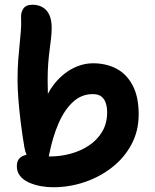

<svg xmlns="http://www.w3.org/2000/svg" viewBox="-20 -780 652 810"><path d="M204 10Q178 10 151 5Q124 0 101 -10.5Q78 -21 64.5 -38Q51 -55 51 -79Q51 -105 68 -117Q78 -124 92 -127Q86 -141 83 -158Q74 -211 67.5 -263.5Q61 -316 57.5 -362Q54 -408 54 -440Q54 -491 57 -528.5Q60 -566 63 -595Q66 -624 68 -649.5Q70 -675 69 -701Q67 -726 78 -743Q89 -760 117 -760Q141 -760 159.5 -749.5Q178 -739 188 -717.5Q198 -696 198 -663Q198 -642 195.5 -619.5Q193 -597 189.5 -571Q186 -545 183.5 -513.5Q181 -482 181 -443Q181 -413 182 -384Q192 -404 206 -422Q240 -466 283.5 -489.5Q327 -513 373 -513Q427 -513 470 -491Q513 -469 539 -421Q565 -373 565 -297Q565 -228 535 -171.5Q505 -115 453.5 -74.5Q402 -34 337.5 -12Q273 10 204 10ZM186 -120Q189 -120 192 -120Q234 -120 276 -131Q318 -142 353.5 -165Q389 -188 410.5 -223.5Q432 -259 432 -306Q432 -327 426.5 -344.5Q421 -362 408 -372.5Q395 -383 371 -383Q324 -383 288 -350Q252 -317 227 -259.5Q202 -202 187 -126Q186 -123 186 -120Z"/></svg>

Font: Shantell Sans Light SemiBold
Style: Regular
Weight: 600
Version: Version 1.008;[ac192a2d6]